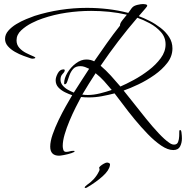

<svg xmlns="http://www.w3.org/2000/svg" viewBox="-20 -654 922 952"><path d="M273 118Q229 118 229 73Q229 47 241 12.5Q253 -22 270.5 -58.5Q288 -95 306.5 -127.5Q325 -160 338 -182Q322 -187 302.5 -196.5Q283 -206 269.5 -220.5Q256 -235 256 -256Q256 -271 266.5 -290.5Q277 -310 295 -310Q301 -310 301 -305Q301 -298 290.5 -287.5Q280 -277 280 -259Q280 -243 291 -230Q302 -217 317.5 -208.5Q333 -200 346 -195Q365 -225 384 -254.5Q403 -284 422 -313Q412 -318 401 -322Q390 -326 379 -326Q355 -326 343 -312.5Q331 -299 324.5 -281Q318 -263 313.5 -249.5Q309 -236 301 -236Q298 -236 298 -241Q298 -266 314.5 -293.5Q331 -321 356.5 -340Q382 -359 408 -359Q429 -359 447 -350Q478 -395 509.5 -439.5Q541 -484 575 -527Q574 -538 588 -555Q602 -572 609 -581Q566 -591 521.5 -595.5Q477 -600 432 -600Q371 -600 309.5 -591Q248 -582 190 -562Q168 -555 138 -540Q108 -525 85 -503.5Q62 -482 62 -454Q62 -432 76 -416.5Q90 -401 110 -391Q130 -381 147 -374Q148 -373 151.5 -371.5Q155 -370 155 -368Q155 -365 149 -364Q143 -363 141 -363Q136 -363 134 -364Q119 -369 97 -377Q75 -385 54 -397Q33 -409 19 -425Q5 -441 5 -461Q5 -483 21 -501.5Q37 -520 61 -534.5Q85 -549 109.5 -559Q134 -569 151 -575Q214 -595 279.5 -605Q345 -615 411 -615Q463 -615 514.5 -609Q566 -603 616 -590Q621 -596 626.5 -604.5Q632 -613 637 -618Q645 -626 662 -630Q679 -634 690 -634Q694 -634 702 -632.5Q710 -631 710 -625Q710 -623 700.5 -611.5Q691 -600 681 -589Q671 -578 668 -574Q693 -565 721.5 -550.5Q750 -536 776 -516Q802 -496 818.5 -470.5Q835 -445 835 -414Q835 -375 809.5 -342Q784 -309 745.5 -282Q707 -255 666 -235.5Q625 -216 593 -205Q611 -183 640.5 -145.5Q670 -108 702.5 -67.5Q735 -27 766 6Q797 39 818 53Q823 57 829.5 60Q836 63 843 63Q858 63 863 50Q868 37 868.5 21Q869 5 869 -4Q869 -9 874 -9Q878 -9 879.5 0Q881 9 881.5 19Q882 29 882 33Q882 54 873 72Q864 90 839 90Q812 90 779.5 68Q747 46 713 11Q679 -24 647 -63Q615 -102 589.5 -136.5Q564 -171 548 -191Q517 -183 485 -177Q453 -171 421 -171Q411 -171 401.5 -171.5Q392 -172 382 -173Q370 -151 354.5 -120Q339 -89 324.5 -54.5Q310 -20 300.5 12.5Q291 45 291 70Q291 79 294 89Q297 99 308 99Q317 99 325.5 96.5Q334 94 342 94Q343 94 346.5 94Q350 94 350 96Q350 100 333.5 105.5Q317 111 298 114.5Q279 118 273 118ZM577 -225Q605 -237 643 -257.5Q681 -278 717 -305.5Q753 -333 777 -365.5Q801 -398 801 -434Q801 -469 778 -495Q755 -521 722.5 -538.5Q690 -556 661 -566Q612 -509 566.5 -449.5Q521 -390 479 -328Q506 -305 530 -278.5Q554 -252 577 -225ZM415 -183Q444 -183 476 -191Q508 -199 534 -208Q515 -231 496 -252Q477 -273 454 -291Q437 -265 420.5 -238.5Q404 -212 388 -185Q395 -184 401.5 -183.5Q408 -183 415 -183ZM403 278Q400 278 400 276Q400 271 411 263Q451 236 470 197Q476 187 472 180Q470 176 477.5 169.5Q485 163 495 157.5Q505 152 511 152Q516 152 521.5 155Q527 158 525 166Q521 191 489.5 219.5Q458 248 414 274Q409 278 403 278Z"/></svg>

Font: Bonheur Royale
Style: Regular
Weight: 400
Designer: Robert E. Leuschke
Foundry: Robert E. Leuschke
Version: Version 1.010; ttfautohint (v1.8.3)